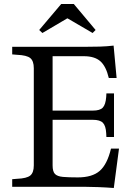

<svg xmlns="http://www.w3.org/2000/svg" viewBox="-20 -934 672 960"><path d="M549 6Q511 3 471 1.5Q431 0 405 0H41V-38L65 -40Q114 -42 131.5 -56.5Q149 -71 149 -107V-593Q149 -629 131.5 -643.5Q114 -658 65 -660L41 -662V-700H407Q445 -700 479.5 -701Q514 -702 548 -706L563 -544H524Q510 -603 481.5 -628Q453 -653 399 -653H243V-381H444Q480 -381 494 -396Q508 -411 511 -449L512 -467H550V-249H512L511 -268Q509 -305 494.5 -320Q480 -335 444 -335H243V-107Q243 -76 255 -64Q267 -52 294.5 -49.5Q322 -47 369 -47Q441 -47 478.5 -79.5Q516 -112 535 -191H575ZM192 -769 176 -784 286 -914H349L458 -784L443 -769L318 -842H316Z"/></svg>

Font: Hedvig Letters Serif 14pt
Style: Regular
Weight: 400
Designer: Alexander Örn & Tor Weibull
Foundry: Kanon Foundry
Version: Version 1.000; ttfautohint (v1.8.4.7-5d5b)